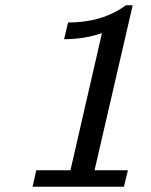

<svg xmlns="http://www.w3.org/2000/svg" viewBox="-20 -705 572 725"><path d="M222 -557 237 -620Q367 -620 455 -685H481L337 -62H463L448 0H103L117 -62H246L365 -580Q299 -557 222 -557Z"/></svg>

Font: Coval
Style: Book Italic
Weight: 350
Foundry: Context Ltd
Version: Version 001.000